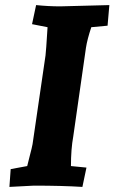

<svg xmlns="http://www.w3.org/2000/svg" viewBox="-20 -730 450 755"><path d="M410 -710 403 -629 339 -623Q323 -575 318 -542L268 -193Q259 -144 259 -77L320 -71L304 5Q225 0 113 0L17 5L22 -65L87 -77Q87 -79 96.5 -115Q106 -151 108 -163L159 -512Q161 -526 167 -623L106 -635L122 -710Q170 -705 217 -705Z"/></svg>

Font: Andada SC
Style: Bold Italic
Weight: 700
Italic angle: -8.29999°
Designer: Carolina Giovagnoli
Foundry: Carolina Giovagnoli
Version: Version 1.003